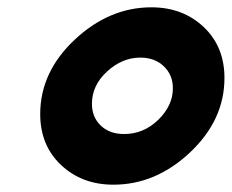

<svg xmlns="http://www.w3.org/2000/svg" viewBox="-20 -489 628 520"><path d="M88.9 -180.2Q88.9 -293.9 182.4 -381.6Q275.9 -469.2 390.1 -469.2Q475.1 -469.2 531.5 -416Q587.9 -362.8 587.9 -277.8Q587.9 -164.1 494.9 -76.4Q401.9 11.2 287.1 11.2Q202.1 11.2 145.5 -42Q88.9 -95.2 88.9 -180.2ZM229 -208Q229 -171.9 252.9 -148.9Q276.9 -126 315.9 -126Q369.1 -126 408.7 -164.6Q448.2 -203.1 448.2 -250Q448.2 -286.1 423.6 -309.6Q398.9 -333 359.9 -333Q311 -333 270 -295.4Q229 -257.8 229 -208Z"/></svg>

Font: CMU Sans Serif
Style: BoldOblique
Weight: 700
Italic angle: -12°
Version: Version 0.7.0